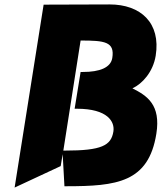

<svg xmlns="http://www.w3.org/2000/svg" viewBox="-20 -841 730 867"><path d="M46 6 254 -91 263 -145 271 0H279C507 0 651 -17 686 -237C707 -368 644 -409 578 -442C623 -463 671 -516 683 -589C707 -738 615 -821 475 -821L177 -820ZM266 -161 344 -658C452 -658 499 -653 487 -579C480 -536 431 -516 354 -516H344L317 -350H327C467 -350 499 -291 492 -247C482 -184 439 -161 274 -161Z"/></svg>

Font: Rabbid Highway Sign IV
Style: BlkObl
Weight: 400
Foundry: Cannot Into Space Fonts
Version: Version 0.277